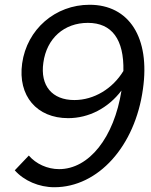

<svg xmlns="http://www.w3.org/2000/svg" viewBox="-20 -774 634 806"><path d="M208 12C392 12 547 -160 580 -400C611 -616 522 -754 356 -754C212 -754 93 -651 73 -508C54 -371 135 -278 266 -278C353 -278 434 -320 490 -394C459 -197 354 -64 228 -64C179 -64 131 -86 101 -121L42 -59C81 -15 144 12 208 12ZM292 -354C199 -354 148 -414 162 -511C176 -613 249 -678 349 -678C450 -678 501 -608 498 -476C453 -402 375 -354 292 -354Z"/></svg>

Font: Cheyenne Sans
Style: Italic
Weight: 400
Italic angle: -8.13011°
Designer: The Public Sans project authors (U.S. Web Design System), Libre Franklin designed by Pablo Impallari and Rodrigo Fuenzal
Foundry: The Cheyenne Sans Project Authors
Version: Version 2.007